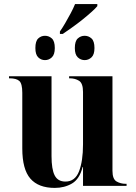

<svg xmlns="http://www.w3.org/2000/svg" viewBox="-20 -909 663 939"><path d="M273 -755Q285 -772 299 -796Q313 -820 326 -844.5Q339 -869 347 -889H456V-879Q447 -868 427 -850Q407 -832 382 -812Q357 -792 331.5 -774Q306 -756 287 -743H273ZM200 -615Q181 -615 167 -628.5Q153 -642 153 -674Q153 -708 167 -721Q181 -734 200 -734Q219 -734 233.5 -721Q248 -708 248 -674Q248 -642 233.5 -628.5Q219 -615 200 -615ZM394 -615Q375 -615 360.5 -628.5Q346 -642 346 -674Q346 -708 360.5 -721Q375 -734 394 -734Q413 -734 427.5 -721Q442 -708 442 -674Q442 -642 427.5 -628.5Q413 -615 394 -615ZM248 10Q168 10 128.5 -35.5Q89 -81 89 -183V-455Q89 -500 74.5 -513Q60 -526 27 -526H24V-536H232V-146Q232 -81 247.5 -51Q263 -21 300 -21Q347 -21 366.5 -71Q386 -121 386 -203V-459Q386 -502 366.5 -514Q347 -526 322 -526H318V-536H530V-74Q530 -33 550 -21.5Q570 -10 595 -10H599V0H386V-92H384Q369 -33 332 -11.5Q295 10 248 10Z"/></svg>

Font: Noto Serif Display SemiCondensed
Style: Bold
Weight: 700
Width: 4
Designer: Monotype Design Team
Foundry: Monotype Imaging Inc.
Version: Version 2.009